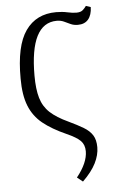

<svg xmlns="http://www.w3.org/2000/svg" viewBox="-54 -598 516 845"><g transform="rotate(-5 203.5 -175.5)"><path d="M44 -266Q43 -411 90 -477.5Q137 -544 225 -544Q252 -544 274.5 -539Q297 -534 314 -534Q333 -534 342.5 -542.5Q352 -551 358 -560L379 -553Q378 -518 362 -499Q346 -480 316 -480Q298 -480 284 -486.5Q270 -493 256 -499.5Q242 -506 224 -506Q106 -505 106 -274Q106 -214 117.5 -175Q129 -136 157.5 -109.5Q186 -83 238 -59Q276 -41 302 -25.5Q328 -10 341 10.5Q354 31 354 64Q354 98 336 134Q318 170 278 209L253 189Q302 128 302 77Q302 48 284.5 30.5Q267 13 224 -6Q161 -34 121.5 -66Q82 -98 63 -145.5Q44 -193 44 -266Z"/></g></svg>

Font: Noto Serif Condensed Light
Style: Regular
Weight: 300
Width: 3
Designer: Monotype Design Team
Foundry: Monotype Imaging Inc.
Version: Version 2.013